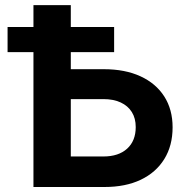

<svg xmlns="http://www.w3.org/2000/svg" viewBox="-20 -748 748 768"><path d="M210.4 -471.2H395.5Q480 -471.2 541.7 -442.9Q603.5 -414.6 637 -362.3Q670.4 -310.1 670.4 -238.8Q670.4 -165.5 637.2 -111.8Q604 -58.1 543.2 -29.1Q482.4 0 397.9 0H113.8V-727.5H263.2V-122.1H393.6Q454.1 -122.1 488.5 -153.3Q522.9 -184.6 522.9 -239.7Q522.9 -274.9 507.3 -299.8Q491.7 -324.7 462.9 -338.1Q434.1 -351.6 393.6 -351.6H210.4ZM10.3 -539.6V-640.1H436.5V-539.6Z"/></svg>

Font: Inter 18pt
Style: Bold
Weight: 700
Designer: Rasmus Andersson
Foundry: rsms
Version: Version 4.001;git-66647c0bb